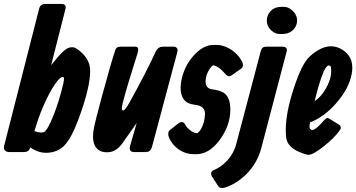

<svg xmlns="http://www.w3.org/2000/svg" viewBox="-29 -761 1784 961"><path d="M299.3 -718.8Q299.3 -718.8 227.1 -435.1L248.5 -460.9Q266.6 -482.9 278.8 -495.6Q307.1 -524.4 329.6 -524.4H336.4Q353 -523.4 385.3 -492.2Q422.4 -453.6 422.4 -406.7Q422.4 -320.8 362.3 -160.6Q322.3 -53.2 280.8 -21.5Q247.6 3.4 202.6 3.9Q160.6 3.9 122.1 -23.4L121.6 -21.5Q115.7 -0.5 92.3 0H17.1Q6.3 0 -0.5 -4.9Q-12.7 -12.7 -8.3 -31.2L167.5 -719.7Q173.3 -740.7 196.8 -741.2H277.8Q303.7 -741.2 299.3 -718.8ZM143.1 -104.5Q163.6 -97.7 177.2 -97.7Q188.5 -97.7 194.8 -102.5Q211.9 -115.7 239.3 -184.6Q269.5 -261.2 288.6 -346.7Q291 -358.4 291.5 -368.7Q291.5 -375.5 285.2 -376Q281.2 -376 279.8 -375Q261.7 -366.7 231.9 -317.4Q180.2 -228 147.9 -119.1Z M655.3 -145.5 598.1 -64.5Q586.4 -46.4 575.2 -33.2Q545.9 1 509.3 1H503.4Q481.9 1 465.8 -9.3Q426.8 -35.6 439.9 -113.3Q446.3 -149.4 478 -267.1Q531.7 -465.3 549.3 -513.7Q554.2 -526.9 573.7 -527.3H649.9Q659.2 -527.3 662.1 -518.6Q664.6 -510.7 658.7 -492.2Q606.9 -330.1 585.4 -246.1Q581.1 -228.5 581.1 -218.8Q581.1 -208 586.9 -208Q597.2 -208 618.7 -247.1Q701.7 -396.5 751.5 -504.9Q762.2 -526.4 783.7 -527.3H843.3Q847.2 -527.3 851.1 -524.9Q862.8 -518.1 858.9 -502L731.9 -26.4Q725.1 -1 702.6 0H642.1Q612.3 0 623.5 -35.2Z M1038.1 -536.1Q1038.1 -536.1 1054.7 -536.1Q1088.4 -536.1 1121.1 -516.6Q1164.6 -490.7 1184.6 -448.2Q1185.5 -446.3 1186 -443.4Q1189.9 -425.3 1177.7 -417L1129.9 -383.8Q1114.3 -373 1100.6 -388.7Q1068.8 -427.7 1038.1 -434.6Q1030.3 -430.2 1021 -417Q1000 -385.7 1000 -353.5Q1000 -319.3 1030.3 -314.5L1047.9 -311.5Q1067.9 -308.1 1082 -301.3Q1124 -283.2 1124 -210.9Q1123 -128.9 1066.9 -55.7Q1016.1 10.7 953.1 10.7H940.4Q903.8 10.7 872.1 -8.8Q835 -32.2 817.4 -71.3Q807.6 -94.7 819.3 -108.4L861.3 -141.6Q866.7 -146.5 873 -148.9Q889.6 -154.3 897.5 -137.7Q901.4 -129.9 909.7 -121.1Q933.1 -95.7 957 -93.8Q968.3 -99.6 977.5 -115.7Q995.6 -147.5 997.1 -191.4Q996.6 -229 954.1 -235.4L941.4 -237.3Q927.7 -239.3 916.5 -243.7Q875 -261.2 875 -323.2Q875.5 -342.8 879.9 -363.3Q895 -434.1 943.8 -486.8Q990.7 -536.1 1038.1 -536.1Z M1306.6 -658.2Q1306.6 -679.7 1318.8 -697.3Q1339.8 -726.6 1378.9 -726.6H1392.6Q1413.1 -726.6 1432.1 -710.4Q1458 -688 1458 -658.2Q1458 -636.7 1444.8 -619.1Q1423.3 -590.8 1383.8 -590.8H1371.1Q1350.1 -590.8 1332 -606Q1306.6 -627 1306.6 -658.2ZM1063.5 170.9 1032.2 123Q1027.8 116.2 1027.8 108.4Q1027.8 95.7 1040 90.8Q1064 81.1 1085.9 63.5Q1137.2 21.5 1153.3 -40L1276.4 -505.9Q1282.2 -527.3 1301.8 -527.3H1384.8Q1395.5 -527.3 1400.4 -523.4Q1409.7 -517.1 1406.2 -504.9L1279.3 -21.5Q1258.3 59.6 1198.2 116.2Q1149.4 162.1 1093.8 178.7Q1071.3 183.1 1063.5 170.9Z M1545.9 -254.9Q1574.2 -272.9 1597.2 -310.1Q1628.9 -361.3 1628.9 -407.2Q1628.9 -416 1627.9 -421.9Q1626 -433.6 1616.2 -433.6Q1613.8 -433.6 1610.8 -431.6Q1597.7 -421.9 1585 -387.7Q1565.9 -338.9 1545.9 -254.9ZM1522.9 -148.4Q1520 -133.3 1520 -125.5Q1520 -115.2 1533.2 -109.4Q1533.2 -109.4 1542 -112.3Q1558.1 -119.1 1592.3 -158.2Q1596.7 -162.6 1601.1 -166.5Q1608.4 -173.8 1619.1 -167L1667 -137.7Q1673.8 -133.8 1675.8 -127.4Q1678.2 -120.1 1675.8 -116.2Q1672.4 -110.4 1667.5 -103.5Q1642.6 -69.3 1593.8 -30.3Q1538.1 13.7 1516.1 13.7H1510.7Q1416 -10.7 1404.3 -66.4Q1401.4 -80.1 1401.4 -111.8Q1401.4 -195.3 1439.9 -314Q1480 -439.9 1520.5 -477.5Q1534.2 -490.7 1549.3 -501Q1590.3 -529.3 1627.9 -529.3Q1647.9 -529.3 1668.9 -520.5Q1734.4 -490.7 1734.4 -420.9Q1734.4 -406.2 1731 -389.6Q1717.3 -317.9 1655.3 -246.1Q1593.8 -175.3 1522.9 -148.4Z"/></svg>

Font: Allan
Style: Bold
Weight: 700
Version: Version 1.005